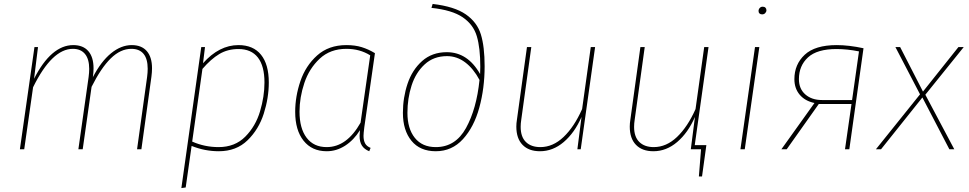

<svg xmlns="http://www.w3.org/2000/svg" viewBox="-20 -758 4920 975"><path d="M752 -411Q752 -392 749 -369L698 0H676L727 -367Q730 -390 730 -409Q730 -459 709 -484.5Q688 -510 647 -510Q592 -510 542.5 -461.5Q493 -413 445 -317L400 0H378L430 -367Q433 -390 433 -408Q433 -458 411.5 -484Q390 -510 350 -510Q244 -510 148 -315L103 0H81L155 -519H173L153 -358Q196 -443 246 -486Q296 -529 352 -529Q402 -529 428.5 -498.5Q455 -468 455 -411Q455 -392 452 -369L451 -365Q493 -446 544 -487.5Q595 -529 649 -529Q699 -529 725.5 -498.5Q752 -468 752 -411Z M1002 -519H1021L1011 -437Q1093 -529 1191 -529Q1266 -529 1305.5 -480Q1345 -431 1345 -339Q1345 -261 1319.5 -181Q1294 -101 1237 -45.5Q1180 10 1091 10Q1020 10 953 -17L923 194L901 197ZM1323 -339Q1323 -423 1289.5 -466Q1256 -509 1191 -509Q1136 -509 1093.5 -483.5Q1051 -458 1008 -408L956 -39Q1019 -11 1090 -11Q1173 -11 1225.5 -64Q1278 -117 1300.5 -192.5Q1323 -268 1323 -339Z M1884 -488 1830 -112Q1826 -80 1826 -68Q1826 -45 1834 -30Q1842 -15 1862 -7L1855 10Q1830 0 1818 -18.5Q1806 -37 1806 -68Q1806 -75 1808 -97Q1777 -47 1733 -18.5Q1689 10 1639 10Q1564 10 1521.5 -43.5Q1479 -97 1479 -190Q1479 -268 1505.5 -346Q1532 -424 1590.5 -476.5Q1649 -529 1739 -529Q1783 -529 1817 -518.5Q1851 -508 1884 -488ZM1501 -191Q1501 -106 1537 -58.5Q1573 -11 1639 -11Q1741 -11 1811 -135L1860 -477Q1807 -510 1739 -510Q1657 -510 1603.5 -460Q1550 -410 1525.5 -336.5Q1501 -263 1501 -191Z M2026 -185Q2026 -262 2049.5 -332.5Q2073 -403 2123.5 -448Q2174 -493 2249 -493Q2355 -493 2418 -382L2419 -419Q2419 -514 2401.5 -573.5Q2384 -633 2330 -670Q2276 -707 2171 -718L2177 -738Q2288 -725 2345.5 -685Q2403 -645 2422 -583Q2441 -521 2441 -421Q2441 -310 2414 -211.5Q2387 -113 2331 -51.5Q2275 10 2193 10Q2113 10 2069.5 -43Q2026 -96 2026 -185ZM2415 -352Q2384 -410 2342 -441.5Q2300 -473 2250 -473Q2182 -473 2136.5 -431Q2091 -389 2070 -323.5Q2049 -258 2049 -185Q2049 -105 2086.5 -58Q2124 -11 2193 -11Q2293 -11 2346.5 -108Q2400 -205 2415 -352Z M2602 -115Q2602 -132 2605 -150L2656 -519H2678L2627 -150Q2624 -131 2624 -114Q2624 -63 2650.5 -37Q2677 -11 2724 -11Q2788 -11 2842 -62.5Q2896 -114 2936 -204L2980 -519H3002L2929 0H2912L2933 -164Q2898 -84 2843 -37Q2788 10 2722 10Q2665 10 2633.5 -22.5Q2602 -55 2602 -115Z M3508 -21H3567L3545 138H3529L3540 0H3488L3509 -164Q3474 -84 3419 -37Q3364 10 3298 10Q3241 10 3209.5 -22.5Q3178 -55 3178 -115Q3178 -132 3181 -150L3232 -519H3254L3203 -150Q3200 -131 3200 -114Q3200 -63 3226.5 -37Q3253 -11 3300 -11Q3364 -11 3418 -62.5Q3472 -114 3512 -204L3556 -519H3578Z M3836 -519 3762 0H3740L3814 -519ZM3832 -702Q3832 -711 3838 -717.5Q3844 -724 3853 -724Q3862 -724 3867 -719Q3872 -714 3872 -706Q3872 -698 3866 -691.5Q3860 -685 3850 -685Q3842 -685 3837 -689.5Q3832 -694 3832 -702Z M4365 -513 4293 0H4271L4304 -230H4138L3975 0H3948L4116 -235Q4068 -245 4041 -277Q4014 -309 4014 -356Q4014 -431 4066.5 -480Q4119 -529 4229 -529Q4290 -529 4365 -513ZM4037 -356Q4037 -307 4069.5 -278.5Q4102 -250 4154 -250H4307L4342 -497Q4282 -509 4228 -509Q4129 -509 4083 -466.5Q4037 -424 4037 -356Z M4874 -519 4679 -277 4826 0H4801L4664 -263L4454 0H4428L4652 -279L4527 -519H4551L4667 -293L4847 -519Z"/></svg>

Font: Fira Sans Thin
Style: Italic
Weight: 250
Italic angle: -8°
Designer: Carrois Corporate & Edenspiekermann AG
Foundry: Carrois Corporate GbR & Edenspiekermann AG
Version: Version 4.203